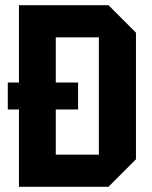

<svg xmlns="http://www.w3.org/2000/svg" viewBox="-20 -720 586 740"><path d="M10 -298V-402H281V-298ZM195 -124H361V-576H195ZM53 0V-700H398L504 -594V-106L398 0Z"/></svg>

Font: Tektur SemiCondensed SemiBold
Style: Regular
Weight: 600
Width: 4
Designer: Adam Jagosz
Foundry: Adam Jagosz
Version: Version 1.005;gftools[0.9.30]